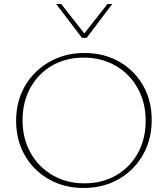

<svg xmlns="http://www.w3.org/2000/svg" viewBox="-20 -927 834 953"><path d="M395 6Q299 6 223 -37Q147 -80 103.5 -155.5Q60 -231 60 -327Q60 -401 85.5 -462.5Q111 -524 157.5 -569Q204 -614 265 -639Q326 -664 399 -664Q496 -664 571.5 -621Q647 -578 690 -503Q733 -428 733 -331Q733 -257 707.5 -195.5Q682 -134 636 -88.5Q590 -43 529 -18.5Q468 6 395 6ZM399 -17Q487 -17 556 -56.5Q625 -96 664 -166.5Q703 -237 703 -328Q703 -419 663 -490Q623 -561 553.5 -601Q484 -641 395 -641Q307 -641 238.5 -601.5Q170 -562 131 -491.5Q92 -421 92 -330Q92 -239 132 -168Q172 -97 241.5 -57Q311 -17 399 -17ZM387 -739 393 -754 513 -907H537L410 -739ZM387 -739 259 -907H284L404 -754L410 -739Z"/></svg>

Font: Ysabeau Office Thin
Style: Regular
Weight: 250
Designer: Christian Thalmann (Catharsis Fonts)
Version: Version 2.001;gftools[0.9.30]; featfreeze: tnum,lnum,ss02